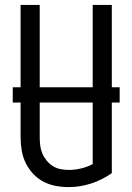

<svg xmlns="http://www.w3.org/2000/svg" viewBox="-20 -755 540 783"><path d="M260 8Q233 8 206.5 3Q180 -2 156.5 -14.5Q133 -27 114.5 -47Q96 -67 84.5 -91Q73 -115 68.5 -141.5Q64 -168 64 -195V-735H142V-195Q142 -178 144 -161.5Q146 -145 152.5 -129.5Q159 -114 170 -100.5Q181 -87 195 -78Q209 -69 226 -65.5Q243 -62 260 -62Q285 -62 310.5 -68Q336 -74 358 -86V-735H436V-49Q398 -22 352.5 -7Q307 8 260 8ZM32 -337V-399H468V-337Z"/></svg>

Font: Moesevka
Style: Regular
Weight: 400
Monospace: yes
Designer: Belleve Invis
Foundry: Belleve Invis
Version: Version 32.5.0; ttfautohint (v1.8.4)